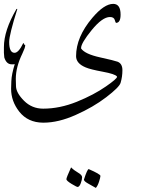

<svg xmlns="http://www.w3.org/2000/svg" viewBox="-57 -487 818 977"><path d="M337.9 464.4Q333.5 464.4 307.1 448.7Q280.8 432.6 280.8 424.8Q280.8 417 304.7 364.7Q319.8 379.9 340.3 391.6Q360.8 403.3 360.8 415Q360.8 426.8 354 445.3Q347.2 463.9 337.9 464.4ZM454.1 408.2Q453.6 417 446.8 438Q439.9 459 430.7 469.2Q412.6 459 391.1 446.8Q370.1 435.1 370.1 427.2V426.8Q387.2 373.5 394.5 373.5Q454.1 399.4 454.1 408.2ZM-10.3 -273.4Q-10.3 -218.3 17.1 -218.3Q37.6 -218.3 61 -267.1H63L66.4 -262.7L65.4 -257.8Q67.9 -259.8 69.3 -259.8Q71.3 -259.8 71.3 -255.9Q71.3 -244.6 56.6 -213.9Q23.4 -146 23.4 -85Q23.4 -81.5 24.4 -47.9Q25.4 -14.2 65.4 25.9Q105.5 65.9 162.6 65.9Q247.1 65.9 334 30.8Q420.9 -4.4 482.4 -47.4Q538.6 -86.4 538.6 -96.2Q538.6 -97.2 538.1 -97.7Q529.3 -110.4 465.8 -122.1Q402.3 -133.8 378.9 -144Q330.1 -164.1 330.1 -201.2Q330.1 -298.8 413.1 -396.5Q473.1 -467.3 519 -467.3Q556.6 -467.3 556.6 -412.6Q556.6 -370.6 533.2 -370.6Q531.2 -371.1 526.9 -385.7Q522.5 -400.4 502.4 -400.4Q463.9 -400.4 409.7 -334Q355.5 -267.6 355.5 -242.2Q355.5 -240.7 356 -239.7Q376 -211.9 451.2 -195.3Q526.4 -178.7 541.5 -172.9Q565.9 -163.1 565.9 -129.9Q565.9 -96.7 556.6 -65.4Q549.8 -43 483.4 7.8Q417 58.6 328.6 97.7Q240.7 137.2 164.1 137.2H162.1Q85 136.7 41 81.1Q-0.5 28.3 -0.5 -35.2Q-0.5 -38.6 0.7 -74Q2 -109.4 18.1 -160.6Q14.6 -159.7 10.7 -159.7H2.4Q-24.4 -159.7 -35.2 -194.8Q-37.1 -209.5 -37.1 -218.3V-247.1Q-37.1 -332 26.9 -441.4H31.2Q-10.3 -309.6 -10.3 -273.4Z"/></svg>

Font: DimaThulth2
Style: Regular
Weight: 400
Designer: R.Balvardi
Foundry: R.Balvardi (R.Balvardi@gmail.com)
Version: Version 1.00;November 13, 2018;FontCreator 11.5.0.2427 64-bi